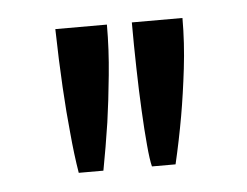

<svg xmlns="http://www.w3.org/2000/svg" viewBox="-30 -735 356 277"><g transform="rotate(-5 148.0 -596.5)"><path d="M133.3 -701.2Q133.3 -665 129.6 -628.2Q126 -591.3 121.6 -560.5Q116.2 -524.9 109.9 -491.7H74.2Q69.8 -518.1 66.9 -550.8Q64 -578.6 61.8 -616.9Q59.6 -655.3 58.6 -701.2ZM242.7 -701.2Q242.7 -665 238.3 -628.2Q233.9 -591.3 228.5 -560.5Q222.2 -524.9 214.4 -491.7H180.2Q177.7 -501.5 175.8 -523.2Q173.8 -544.9 172.4 -573.5Q170.9 -602.1 170.2 -635Q169.4 -668 169.4 -701.2Z"/></g></svg>

Font: Mako
Style: Regular
Weight: 400
Designer: vernon adams
Foundry: vernon adams
Version: Version 1.000